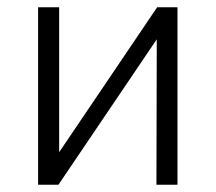

<svg xmlns="http://www.w3.org/2000/svg" viewBox="-20 -509 594 529"><path d="M85 0V-489H143V-63H125L413 -489H469V0H411L412 -426H429L141 0Z"/></svg>

Font: Nunito Sans 10pt SemiCondensed Light
Style: Regular
Weight: 300
Width: 4
Designer: Vernon Adams
Foundry: Vernon Adams
Version: Version 3.101;gftools[0.9.27]